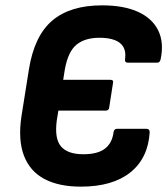

<svg xmlns="http://www.w3.org/2000/svg" viewBox="-20 -686 627 717"><path d="M282 11Q200 11 146 -17.5Q92 -46 69.5 -104.5Q47 -163 60 -251L88 -427Q108 -552 175 -609Q242 -666 361 -666Q442 -666 495 -642Q548 -618 570.5 -573Q593 -528 580 -465Q577 -452 568 -452H457Q445 -452 447 -466Q451 -492 441 -510Q431 -528 408 -536.5Q385 -545 352 -545Q297 -545 265.5 -519Q234 -493 222 -426L216 -388H392Q405 -388 402 -376L388 -286Q387 -273 375 -273H198L192 -236Q183 -168 208 -139Q233 -110 291 -110Q345 -110 372 -131Q399 -152 404 -192Q406 -205 417 -205H527Q539 -205 539 -192Q533 -95 466.5 -42Q400 11 282 11Z"/></svg>

Font: Sofia Sans Semi Condensed ExtraBold
Style: Italic
Weight: 800
Italic angle: -9°
Version: Version 4.100